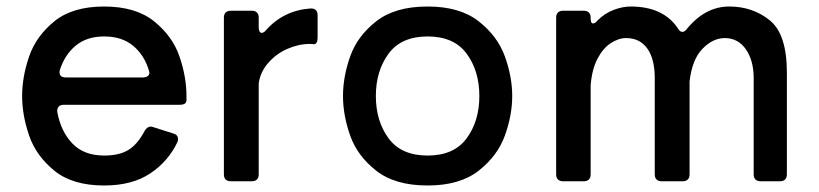

<svg xmlns="http://www.w3.org/2000/svg" viewBox="-20 -557 2518 590"><path d="M532 -235H176Q165 -235 160 -229Q155 -223 156 -213Q167 -153 202.5 -116Q238 -79 300 -79Q347 -79 375 -96.5Q403 -114 424 -154Q432 -168 443 -168Q446 -168 452 -166L512 -147Q527 -143 527 -130Q527 -123 525 -120Q497 -61 441.5 -24Q386 13 300 13Q203 13 147 -32.5Q91 -78 69.5 -140.5Q48 -203 48 -262Q48 -321 69.5 -383.5Q91 -446 147 -491.5Q203 -537 300 -537Q397 -537 453.5 -491.5Q510 -446 531.5 -383.5Q553 -321 553 -262V-249Q553 -235 532 -235ZM164 -342Q163 -339 163 -335Q163 -319 182 -319H419Q430 -319 435.5 -324.5Q441 -330 438 -339Q424 -387 389.5 -416Q355 -445 300 -445Q247 -445 213 -417Q179 -389 164 -342Z M775 -503V-473Q775 -465 777.5 -460.5Q780 -456 784 -456Q791 -456 798 -465Q852 -525 934 -531H936Q946 -531 951 -525.5Q956 -520 956 -511V-442Q956 -421 944 -421Q940 -422 932 -422Q898 -422 863.5 -407Q829 -392 804.5 -364Q780 -336 775 -301V-21Q775 -11 769.5 -5.5Q764 0 754 0H689Q679 0 673.5 -5.5Q668 -11 668 -21V-503Q668 -513 673.5 -518.5Q679 -524 689 -524H754Q764 -524 769.5 -518.5Q775 -513 775 -503Z M1034 -262Q1034 -321 1056 -383.5Q1078 -446 1136 -491.5Q1194 -537 1294 -537Q1393 -537 1451 -491.5Q1509 -446 1531.5 -383.5Q1554 -321 1554 -262Q1554 -203 1531.5 -140.5Q1509 -78 1451 -32.5Q1393 13 1294 13Q1194 13 1136 -32.5Q1078 -78 1056 -140.5Q1034 -203 1034 -262ZM1453 -262Q1453 -339 1414 -392Q1375 -445 1294 -445Q1213 -445 1174 -392Q1135 -339 1135 -262Q1135 -185 1174 -132Q1213 -79 1294 -79Q1375 -79 1414 -132Q1453 -185 1453 -262Z M2398 -334V-21Q2398 -11 2392.5 -5.5Q2387 0 2377 0H2317Q2307 0 2301.5 -5.5Q2296 -11 2296 -21V-317Q2296 -371 2272 -405.5Q2248 -440 2207 -440Q2171 -440 2139 -407.5Q2107 -375 2099 -307V-21Q2099 -11 2093.5 -5.5Q2088 0 2078 0H2013Q2003 0 1997.5 -5.5Q1992 -11 1992 -21V-317Q1992 -376 1969 -408Q1946 -440 1904 -440Q1881 -440 1857 -424.5Q1833 -409 1816 -376.5Q1799 -344 1795 -295V-21Q1795 -11 1789.5 -5.5Q1784 0 1774 0H1710Q1700 0 1694.5 -5.5Q1689 -11 1689 -21V-503Q1689 -513 1694.5 -518.5Q1700 -524 1710 -524H1774Q1784 -524 1789.5 -518.5Q1795 -513 1795 -503V-501Q1795 -485 1802 -485Q1809 -485 1816 -494Q1838 -516 1865.5 -526.5Q1893 -537 1918 -537Q2018 -537 2063 -470Q2069 -459 2077 -459Q2083 -459 2089 -466Q2146 -537 2221 -537Q2293 -537 2345.5 -494.5Q2398 -452 2398 -334Z"/></svg>

Font: Shippori Antique B1
Style: Regular
Weight: 400
Designer: FONTDASU
Foundry: FONTDASU / Google Inc. / but / Adobe
Version: Version 2.001